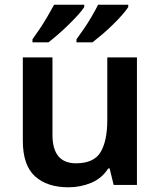

<svg xmlns="http://www.w3.org/2000/svg" viewBox="-20 -786 682 816"><path d="M562 -542V0H463L446 -70H440Q413 -28 367.5 -9Q322 10 271 10Q180 10 128.5 -37Q77 -84 77 -188V-542H203V-213Q203 -92 303 -92Q379 -92 407.5 -139.5Q436 -187 436 -277V-542ZM525 -756Q517 -743 499.5 -723Q482 -703 459.5 -681Q437 -659 414 -639.5Q391 -620 373 -606H305V-619Q319 -638 336.5 -663.5Q354 -689 370 -716.5Q386 -744 397 -766H525ZM338 -756Q330 -743 312 -723Q294 -703 271.5 -681Q249 -659 226.5 -639.5Q204 -620 186 -606H118V-619Q132 -638 149 -663.5Q166 -689 182 -716.5Q198 -744 210 -766H338Z"/></svg>

Font: Noto Sans Bassa Vah SemiBold
Style: Regular
Weight: 600
Designer: Monotype Design Team
Foundry: Monotype Imaging Inc.
Version: Version 2.002; ttfautohint (v1.8.4.7-5d5b)